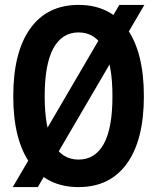

<svg xmlns="http://www.w3.org/2000/svg" viewBox="-20 -746 640 782"><path d="M300 16Q172 16 103 -80Q34 -176 34 -354Q34 -533 103 -629.5Q172 -726 300 -726Q428 -726 497 -629.5Q566 -533 566 -354Q566 -176 497 -80Q428 16 300 16ZM300 -96Q367 -96 402.5 -159.5Q438 -223 438 -354Q438 -485 402.5 -549.5Q367 -614 300 -614Q233 -614 197.5 -549.5Q162 -485 162 -354Q162 -223 197.5 -159.5Q233 -96 300 -96ZM32 16 466 -726H568L134 16Z"/></svg>

Font: Geist Mono SemiBold
Style: Regular
Weight: 600
Monospace: yes
Designer: Basement.studio, Andrés Briganti, Mateo Zaragoza
Foundry: Basement.studio, Vercel, Andrés Briganti, Guido Ferreyra, Mateo Zaragoza
Version: Version 1.500; ttfautohint (v1.8.4.7-5d5b)